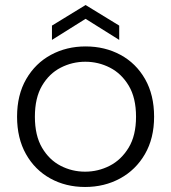

<svg xmlns="http://www.w3.org/2000/svg" viewBox="-20 -738 682 765"><path d="M319 7Q242 7 180.5 -27Q119 -61 83.5 -124Q48 -187 48 -273Q48 -360 84.5 -423Q121 -486 183 -519.5Q245 -553 321 -553Q398 -553 460 -519.5Q522 -486 558 -423Q594 -360 594 -273Q594 -187 557.5 -124Q521 -61 458.5 -27Q396 7 319 7ZM319 -54Q371 -54 417 -77.5Q463 -101 492.5 -149.5Q522 -198 522 -273Q522 -348 493 -396.5Q464 -445 418 -468.5Q372 -492 320 -492Q268 -492 222 -468.5Q176 -445 147.5 -396.5Q119 -348 119 -273Q119 -198 147.5 -149.5Q176 -101 221.5 -77.5Q267 -54 319 -54ZM455 -579 321 -663 187 -579V-636L321 -718L455 -636Z"/></svg>

Font: Parkinsans Light Light
Style: Regular
Weight: 300
Version: Version 1.000